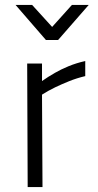

<svg xmlns="http://www.w3.org/2000/svg" viewBox="-20 -757 395 777"><path d="M90 -500H150V-429Q174 -446 202 -462Q226 -476 257.5 -489Q289 -502 325 -510V-449Q291 -441 260 -428.5Q229 -416 204 -404Q175 -390 150 -374L152 0H92ZM43 -737H110L191 -648L271 -737H339L215 -595H166Z"/></svg>

Font: Panefresco 250wt
Style: Regular
Weight: 300
Version: Version 1.000